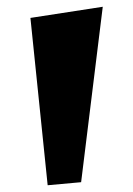

<svg xmlns="http://www.w3.org/2000/svg" viewBox="-20 -533 394 568"><path d="M121 15 70 -480 284 -513 220 6Z"/></svg>

Font: Joti One
Style: Regular
Weight: 400
Designer: Eduardo Rodriguez Tunni
Foundry: Eduardo Rodriguez Tunni
Version: Version 1.001